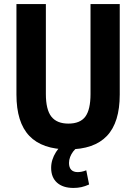

<svg xmlns="http://www.w3.org/2000/svg" viewBox="-20 -725 672 946"><path d="M316 11Q188 11 124.5 -55.5Q61 -122 61 -259V-705H206V-262Q206 -185 233 -150.5Q260 -116 317 -116Q375 -116 400.5 -150.5Q426 -185 426 -262V-705H570V-259Q570 -122 507 -55.5Q444 11 316 11ZM342 201Q290 201 261 175Q232 149 232 102Q232 62 256 24Q280 -14 323 -41L363 0Q350 9 340.5 21.5Q331 34 325.5 48.5Q320 63 320 78Q320 100 331 111.5Q342 123 363 123Q371 123 382 121Q393 119 405 114L419 184Q399 193 381 197Q363 201 342 201Z"/></svg>

Font: Nunito Sans 10pt Condensed ExtraBold
Style: Regular
Weight: 800
Width: 3
Designer: Vernon Adams
Foundry: Vernon Adams
Version: Version 3.101;gftools[0.9.27]